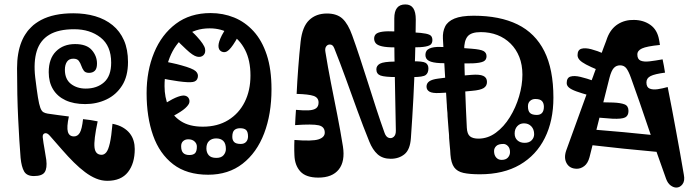

<svg xmlns="http://www.w3.org/2000/svg" viewBox="-20 -777 3120 867"><path d="M73 -64Q67 -137.5 62 -241.8Q57 -346 57 -469Q57 -503.5 62 -533.2Q67 -563 77 -588Q79.5 -594 82.2 -600Q85 -606 88 -611.5Q91 -616.5 93.8 -621Q96.5 -625.5 100 -630Q104.5 -637 110 -643Q115.5 -649 121 -654.5Q125.5 -659 130.5 -663.5Q135.5 -668 141 -671.5Q146.5 -675.5 152.5 -679.2Q158.5 -683 165 -686.5Q194.5 -702 230.8 -709.5Q267 -717 311 -717Q364.5 -717 409.8 -703.8Q455 -690.5 488.2 -663.5Q521.5 -636.5 539.8 -595Q558 -553.5 558 -497Q558 -432.5 531.2 -390.5Q504.5 -348.5 460.5 -327.8Q416.5 -307 365 -307Q313 -307 276 -324.2Q239 -341.5 219.5 -373.8Q200 -406 200 -451Q200 -512.5 233 -545.2Q266 -578 319 -578Q371 -578 394.5 -551Q418 -524 418 -490Q418 -467 408.2 -457.5Q398.5 -448 382 -448Q365.5 -448 358.5 -457.8Q351.5 -467.5 347.2 -480Q343 -492.5 335.8 -502.2Q328.5 -512 311 -512Q291.5 -512 282.2 -498Q273 -484 273 -462Q273 -419.5 300.2 -398.2Q327.5 -377 367 -377Q418 -377 450 -405.5Q482 -434 482 -494Q482 -570 434.2 -607.5Q386.5 -645 315 -645Q244 -645 202.5 -620Q161 -595 146 -546.5Q131 -498 139 -428Q146 -370.5 151.2 -337.8Q156.5 -305 162.2 -290Q168 -275 175.8 -270.5Q183.5 -266 195 -264Q219 -260.5 243.5 -257.2Q268 -254 291 -251Q280.5 -202.5 286.5 -181.8Q292.5 -161 314 -161Q330.5 -161 340.2 -177.2Q350 -193.5 355 -239Q372.5 -237.5 389.2 -234.8Q406 -232 421 -229Q403 -144.5 406.8 -111.2Q410.5 -78 439 -78Q450.5 -78 459.8 -89Q469 -100 476 -130.2Q483 -160.5 488 -218Q516 -212.5 535 -201.2Q554 -190 566 -174.8Q578 -159.5 583.2 -141.5Q588.5 -123.5 588.5 -104Q588.5 -39 557.8 0.2Q527 39.5 464.5 39.5Q438.5 39.5 413.8 29.2Q389 19 364 0.2Q339 -18.5 313.5 -43.8Q288 -69 261.2 -99.8Q234.5 -130.5 205 -164Q192.5 -178.5 182 -175Q171.5 -171.5 173 -157Q176 -131 180.8 -105.5Q185.5 -80 189 -55Q193.5 -17.5 182 0.2Q170.5 18 133 18Q101 18 89 -2.8Q77 -23.5 73 -64ZM115 -14Q104 -13.5 98 -22Q92 -30.5 92 -40Q92 -49 97 -56.2Q102 -63.5 113 -64ZM102 -99Q91.5 -99 86.2 -107.8Q81 -116.5 81 -126Q81 -137.5 87 -146.8Q93 -156 105 -156ZM522 -27Q509.5 -27 502.2 -34Q495 -41 495 -52Q495 -69.5 502.2 -77.2Q509.5 -85 520 -85Q537.5 -85 545.2 -77.8Q553 -70.5 553 -60Q553 -44.5 544.8 -35.8Q536.5 -27 522 -27Z M920 12Q823.5 12 762 -35.2Q700.5 -82.5 671.2 -165.5Q642 -248.5 642 -356Q642 -457 675.8 -539Q709.5 -621 774 -669.5Q838.5 -718 931 -718Q987.5 -718 1037 -698Q1086.5 -678 1124.8 -636.2Q1163 -594.5 1184.5 -529.5Q1206 -464.5 1206 -374Q1206 -262 1172.8 -174.8Q1139.5 -87.5 1075.5 -37.8Q1011.5 12 920 12ZM896 -205Q962.5 -205 1010.8 -234.8Q1059 -264.5 1085 -316.5Q1111 -368.5 1111 -436Q1111 -504.5 1086.5 -552Q1062 -599.5 1020.2 -624.2Q978.5 -649 927 -649Q860.5 -649 815 -612.8Q769.5 -576.5 746.2 -517Q723 -457.5 723 -388Q723 -337.5 740.8 -296Q758.5 -254.5 796.8 -229.8Q835 -205 896 -205ZM1064 -198Q1047.5 -198 1038.2 -189.5Q1029 -181 1029 -159Q1029 -144 1037.5 -135.5Q1046 -127 1067 -127Q1083 -127 1091.5 -136.5Q1100 -146 1100 -161Q1100 -181.5 1091.5 -189.8Q1083 -198 1064 -198ZM956 -152Q936.5 -152 924.2 -140.5Q912 -129 912 -107Q912 -88.5 922.5 -76.2Q933 -64 957 -64Q979 -64 989.5 -76.2Q1000 -88.5 1000 -104Q1000 -129.5 988.2 -140.8Q976.5 -152 956 -152ZM830 -148Q816.5 -148 807.2 -140Q798 -132 798 -117Q798 -95.5 807.5 -86.2Q817 -77 835 -77Q853 -77 861 -85.5Q869 -94 869 -115Q869 -128.5 858.5 -138.2Q848 -148 830 -148ZM1072 -644Q1067.5 -636 1063 -627.2Q1058.5 -618.5 1054 -610Q1031 -568 1014 -551.8Q997 -535.5 979 -545Q966.5 -552 966.5 -569.8Q966.5 -587.5 982 -618Q995 -641.5 1001.2 -651.5Q1007.5 -661.5 1012 -669Q1019 -680.5 1031 -681.5Q1043 -682.5 1054 -677Q1064.5 -672 1070.5 -662.5Q1076.5 -653 1072 -644ZM832 -647Q841 -639 850.5 -630.5Q860 -622 869 -612Q902 -576 905.8 -557.2Q909.5 -538.5 899 -528Q888 -517 869.5 -521.2Q851 -525.5 821 -554Q803 -570.5 792.8 -581Q782.5 -591.5 774 -602Q768 -610.5 772 -622.2Q776 -634 784 -642Q793 -652 806.5 -655.2Q820 -658.5 832 -647ZM716 -501Q737 -496.5 757.5 -492.2Q778 -488 799 -482Q850 -468 863.5 -455.8Q877 -443.5 873 -427Q869.5 -410 851 -406.8Q832.5 -403.5 785 -410Q764 -413 742.5 -416.8Q721 -420.5 700 -425Q686.5 -428 682.5 -442Q678.5 -456 682 -470Q685 -484.5 694.2 -494Q703.5 -503.5 716 -501ZM703 -296Q708.5 -300 714.2 -303.2Q720 -306.5 725 -310Q762 -332.5 783.2 -340Q804.5 -347.5 815.2 -345Q826 -342.5 831 -335Q837 -326.5 835.2 -315.2Q833.5 -304 816.5 -288.5Q799.5 -273 760 -252Q753.5 -248.5 746.2 -244.8Q739 -241 732 -237Q720 -231 709.8 -236.2Q699.5 -241.5 694 -252Q689 -262.5 690 -275.5Q691 -288.5 703 -296ZM1153 -522Q1160.5 -523.5 1166.2 -515.5Q1172 -507.5 1175 -496Q1178 -482 1176.5 -469Q1175 -456 1166 -455Q1164 -455 1161.8 -454.5Q1159.5 -454 1157 -454Q1148 -453.5 1142.2 -463.2Q1136.5 -473 1134 -485Q1132.5 -498 1135.8 -508.8Q1139 -519.5 1148 -521Q1149.5 -521 1150.5 -521.5Q1151.5 -522 1153 -522ZM1135 -289Q1137.5 -286 1139.8 -283.5Q1142 -281 1144 -278Q1149.5 -271.5 1146.8 -264.5Q1144 -257.5 1138 -252Q1132 -247.5 1125 -246.2Q1118 -245 1114 -251Q1111 -255.5 1108 -259.5Q1105 -263.5 1102 -268Q1096 -276.5 1098.5 -283.5Q1101 -290.5 1107 -294Q1113 -298 1121 -297.2Q1129 -296.5 1135 -289Z M1309.5 -76Q1309 -85.5 1308.8 -97.2Q1308.5 -109 1308.8 -121.5Q1309 -134 1309.5 -145Q1390.5 -138.5 1418.5 -147.8Q1446.5 -157 1446.5 -178Q1446.5 -205 1419 -211.2Q1391.5 -217.5 1312.5 -212Q1313.5 -229.5 1314.2 -246.8Q1315 -264 1316.5 -281Q1351.5 -277.5 1374 -278.8Q1396.5 -280 1407.5 -288.2Q1418.5 -296.5 1418.5 -314Q1418.5 -336 1396.5 -343.8Q1374.5 -351.5 1319.5 -353Q1322 -408.5 1326.8 -471.5Q1331.5 -534.5 1337.5 -589Q1345 -656.5 1376 -686.2Q1407 -716 1456.5 -716Q1501.5 -716 1526.8 -692.5Q1552 -669 1570.5 -617Q1587 -571.5 1605 -516.8Q1623 -462 1641.8 -403Q1660.5 -344 1679.2 -286.2Q1698 -228.5 1716.5 -177Q1723 -158.5 1735.5 -154.5Q1748 -150.5 1758 -159.2Q1768 -168 1767.5 -188Q1766.5 -259.5 1764.5 -345.8Q1762.5 -432 1761.2 -521.8Q1760 -611.5 1760.5 -694Q1760.5 -725.5 1772.8 -741.2Q1785 -757 1810.5 -757Q1834.5 -757 1846 -740Q1857.5 -723 1857.5 -689Q1857 -606.5 1854.2 -517.5Q1851.5 -428.5 1846.8 -336.8Q1842 -245 1835.5 -154Q1832 -101.5 1806.8 -80.8Q1781.5 -60 1744.5 -60Q1708 -60 1685.2 -80.2Q1662.5 -100.5 1647.5 -138Q1619.5 -207 1593.2 -279.5Q1567 -352 1541.2 -423Q1515.5 -494 1489.5 -559Q1486 -568 1481.2 -572Q1476.5 -576 1469.5 -576Q1459 -576 1452.8 -567.2Q1446.5 -558.5 1449.5 -542Q1460.5 -473.5 1474.5 -402.5Q1488.5 -331.5 1502.8 -259.5Q1517 -187.5 1528.5 -116Q1539 -48.5 1509.8 -11.8Q1480.5 25 1417.5 25Q1361.5 25 1336.2 -2.8Q1311 -30.5 1309.5 -76ZM1767.5 -635Q1786.5 -634.5 1805.8 -633.2Q1825 -632 1843.5 -631Q1884.5 -629 1903.2 -625Q1922 -621 1927.2 -614Q1932.5 -607 1932.5 -596Q1932.5 -585 1926.8 -577.8Q1921 -570.5 1901.5 -566.8Q1882 -563 1841.5 -563Q1822 -563 1803 -563Q1784 -563 1764.5 -563Q1725.5 -563 1705 -567.8Q1684.5 -572.5 1677 -581.5Q1669.5 -590.5 1669.5 -603Q1669.5 -615 1677.2 -622.8Q1685 -630.5 1706.2 -633.8Q1727.5 -637 1767.5 -635ZM1763.5 -499Q1783 -499 1803 -499.5Q1823 -500 1842.5 -500Q1889 -501 1901.8 -493.2Q1914.5 -485.5 1914.5 -468Q1914.5 -447 1902 -438Q1889.5 -429 1844.5 -429Q1826.5 -429 1808 -429Q1789.5 -429 1771.5 -429Q1717 -429 1698.2 -436Q1679.5 -443 1679.5 -464Q1679.5 -480.5 1695.8 -489.5Q1712 -498.5 1763.5 -499ZM1799.5 -405Q1801 -405 1802.5 -405Q1804 -405 1805.5 -405Q1813.5 -405 1818.5 -400Q1823.5 -395 1826 -387.2Q1828.5 -379.5 1828.5 -371Q1828.5 -362.5 1825.5 -354.5Q1822.5 -346.5 1817 -341.2Q1811.5 -336 1803.5 -336Q1801.5 -336 1799.8 -336Q1798 -336 1795.5 -336Q1784.5 -336 1779 -346Q1773.5 -356 1773.5 -368Q1773.5 -381.5 1780.2 -393.2Q1787 -405 1799.5 -405ZM1401.5 -122Q1407.5 -122 1414 -122Q1420.5 -122 1426.5 -122Q1440 -122 1446.8 -111.5Q1453.5 -101 1453.5 -88Q1453.5 -73 1445.5 -61.5Q1437.5 -50 1421.5 -49Q1415 -49 1408.8 -49Q1402.5 -49 1395.5 -49Q1380.5 -49 1373 -60.8Q1365.5 -72.5 1365.5 -86Q1365.5 -102 1373.8 -112Q1382 -122 1401.5 -122ZM1436.5 -59Q1421 -59 1412.8 -67.5Q1404.5 -76 1404.5 -93Q1404.5 -106 1413.8 -114Q1423 -122 1438.5 -122Q1451.5 -122 1459.5 -114.2Q1467.5 -106.5 1467.5 -92Q1467.5 -75.5 1458.8 -67.2Q1450 -59 1436.5 -59ZM1484.5 -624Q1484.5 -624 1484.5 -624Q1484.5 -624 1484.5 -624Q1484.5 -624 1484.5 -624Q1484.5 -624 1484.5 -624Q1484.5 -624 1484.5 -624Q1484.5 -624 1484.5 -624Q1484.5 -624 1484.5 -624Q1484.5 -624 1484.5 -624ZM1424.5 -671Q1424.5 -671 1424.5 -671Q1424.5 -671 1424.5 -671Q1424.5 -671 1424.5 -671Q1424.5 -671 1424.5 -671Q1424.5 -671 1424.5 -671Q1424.5 -671 1424.5 -671Q1424.5 -671 1424.5 -671Q1424.5 -671 1424.5 -671Z M2014 -79Q2013.5 -89 2012.8 -98.8Q2012 -108.5 2011 -118Q2010.5 -124 2010 -130Q2009.5 -136 2009 -142Q2008.5 -148 2008 -154Q2008 -159.5 2007.8 -165Q2007.5 -170.5 2007 -175.8Q2006.5 -181 2006 -186Q2004.5 -202.5 2003.5 -219Q2002.5 -235.5 2001 -252Q2001 -259.5 2000.5 -267Q2000 -274.5 1999 -282Q1998.5 -287.5 1998.2 -292.8Q1998 -298 1997.8 -303.2Q1997.5 -308.5 1997 -314Q1992.5 -386 1988.2 -458.5Q1984 -531 1980 -603Q1978.5 -634 1990 -657.2Q2001.5 -680.5 2032.2 -693.2Q2063 -706 2119 -706Q2236.5 -706 2316.8 -666.8Q2397 -627.5 2438 -545.8Q2479 -464 2479 -336Q2479 -231.5 2440.2 -153.8Q2401.5 -76 2327.5 -33Q2253.5 10 2147 10Q2101 10 2072.8 3.8Q2044.5 -2.5 2030.8 -21.5Q2017 -40.5 2014 -79ZM2088 -200Q2089.5 -171.5 2102.5 -161.2Q2115.5 -151 2140 -151Q2183 -151 2219.2 -177.8Q2255.5 -204.5 2282.2 -247.8Q2309 -291 2324 -341.8Q2339 -392.5 2339 -440Q2339 -484.5 2325 -519.8Q2311 -555 2285.5 -580.2Q2260 -605.5 2225.8 -618.8Q2191.5 -632 2151 -632Q2107 -632 2091.2 -612.2Q2075.5 -592.5 2076 -551Q2077.5 -463.5 2080.5 -375.8Q2083.5 -288 2088 -200ZM2349 -132Q2370 -132 2381 -143.8Q2392 -155.5 2392 -171Q2392 -193 2379.2 -206.5Q2366.5 -220 2346 -220Q2327.5 -220 2315.8 -207.2Q2304 -194.5 2304 -174Q2304 -154.5 2316.5 -143.2Q2329 -132 2349 -132ZM2245 -55Q2264 -55 2273.5 -65.5Q2283 -76 2283 -90Q2283 -107.5 2273.8 -117.2Q2264.5 -127 2253 -127Q2230.5 -127 2220.8 -117.5Q2211 -108 2211 -95Q2211 -76.5 2220.5 -65.8Q2230 -55 2245 -55ZM2404 -258Q2420 -258 2428 -267.5Q2436 -277 2436 -295Q2436 -311 2427.5 -320.5Q2419 -330 2397 -330Q2383.5 -330 2373.8 -321.5Q2364 -313 2364 -297Q2364 -276 2373.2 -267Q2382.5 -258 2404 -258ZM1967 -565Q2003 -564.5 2044.5 -562Q2086 -559.5 2110 -557Q2150 -554 2163.5 -546.5Q2177 -539 2177 -523Q2177 -506 2162.5 -499.2Q2148 -492.5 2115 -491Q2094.5 -490.5 2067.5 -490.5Q2040.5 -490.5 2014 -491Q1987.5 -491.5 1968 -492Q1933.5 -493.5 1917.2 -502Q1901 -510.5 1901 -529Q1901 -549.5 1919 -557.8Q1937 -566 1967 -565ZM1958 -422Q1992 -426.5 2035.2 -431.8Q2078.5 -437 2109 -439Q2146 -442 2162.5 -434.2Q2179 -426.5 2179 -407Q2179 -388.5 2163.8 -379.2Q2148.5 -370 2113 -367Q2086 -364 2042.8 -361.2Q1999.5 -358.5 1964 -357Q1932.5 -355.5 1919.2 -363.2Q1906 -371 1906 -386Q1906 -401 1918.5 -409.8Q1931 -418.5 1958 -422ZM2137 -65Q2141.5 -62 2145.8 -57.5Q2150 -53 2152 -50Q2155.5 -45.5 2157 -41.5Q2158.5 -37.5 2158.5 -33.5Q2158.5 -22.5 2149.8 -14.8Q2141 -7 2129.5 -6Q2118 -5 2109 -13Q2106 -15.5 2103.2 -19Q2100.5 -22.5 2098 -26Q2095 -30 2093.8 -34.5Q2092.5 -39 2092.5 -42.5Q2092.5 -59 2107.5 -67.2Q2122.5 -75.5 2137 -65Z M2537 -98Q2544 -117.5 2561 -164.2Q2578 -211 2600 -271.8Q2622 -332.5 2644 -393Q2646 -397.5 2647.5 -402Q2649 -406.5 2650.5 -410.8Q2652 -415 2653.5 -419.5Q2656 -425.5 2658.2 -431.8Q2660.5 -438 2662.5 -444Q2668.5 -460 2674 -475.2Q2679.5 -490.5 2684.5 -504.5Q2686.5 -509 2688 -513.2Q2689.5 -517.5 2691 -521.8Q2692.5 -526 2694 -530Q2696.5 -537.5 2699.2 -544.2Q2702 -551 2704 -557.5Q2712 -578.5 2716.8 -591.2Q2721.5 -604 2722 -606Q2738 -647.5 2770 -667.8Q2802 -688 2843 -687Q2886 -686.5 2917 -664.5Q2948 -642.5 2956 -598Q2957 -592 2958.2 -586Q2959.5 -580 2960 -574Q2900 -568 2879 -558.2Q2858 -548.5 2858 -531Q2858 -509.5 2872.8 -503.2Q2887.5 -497 2913.2 -500Q2939 -503 2972 -509Q2975 -494 2978 -479Q2981 -464 2983 -449Q2936.5 -443 2917.8 -433.5Q2899 -424 2899 -405Q2899 -383 2913.5 -377Q2928 -371 2950 -374.2Q2972 -377.5 2995 -384Q3005 -334 3014.5 -284Q3024 -234 3033 -184.5Q3042 -135 3051 -85.8Q3060 -36.5 3068 12Q3073.5 39.5 3062 54.8Q3050.5 70 3034 70Q3021.5 70 3008.5 60.5Q2995.5 51 2988 31Q2947.5 -81 2907.5 -200.2Q2867.5 -319.5 2829 -426Q2818.5 -455.5 2808.2 -468.8Q2798 -482 2780 -482Q2763 -482 2751.8 -470Q2740.5 -458 2732 -425Q2709 -336 2686.5 -244Q2664 -152 2642 -67Q2634.5 -39.5 2618.5 -27.2Q2602.5 -15 2585 -15Q2553 -15 2539 -39.2Q2525 -63.5 2537 -98ZM2638 -251 2657 -314Q2680.5 -315 2703.2 -315Q2726 -315 2749 -314Q2783.5 -312.5 2800.8 -305.5Q2818 -298.5 2818 -276Q2818 -254.5 2803 -246.8Q2788 -239 2745 -241Q2718 -242.5 2691.2 -245.2Q2664.5 -248 2638 -251ZM2648 -122Q2625 -125 2611 -134.5Q2597 -144 2597 -159Q2597 -182.5 2615.2 -188.5Q2633.5 -194.5 2659 -192Q2724.5 -187 2796.2 -180.2Q2868 -173.5 2939 -166L2959 -90Q2875 -97.5 2795.2 -105.8Q2715.5 -114 2648 -122ZM2680 -461Q2646.5 -475 2626.2 -485.8Q2606 -496.5 2597 -506.5Q2588 -516.5 2588 -528Q2588 -551.5 2605 -556.8Q2622 -562 2649.8 -554.8Q2677.5 -547.5 2708.5 -534ZM2645 -345Q2605.5 -356 2582.2 -364.5Q2559 -373 2549 -381.8Q2539 -390.5 2539 -402Q2539 -426 2556 -431.2Q2573 -436.5 2601.2 -429.8Q2629.5 -423 2663 -411ZM2926 -246 2911 -321Q2936.5 -325.5 2952.2 -325.2Q2968 -325 2975 -314.2Q2982 -303.5 2982 -277Q2982 -258.5 2968 -253.5Q2954 -248.5 2926 -246ZM2962 -86 2947 -166Q2973 -171.5 2988.5 -170.5Q3004 -169.5 3011 -157.5Q3018 -145.5 3018 -118Q3018 -98 3004 -92.8Q2990 -87.5 2962 -86Z"/></svg>

Font: Kablammo
Style: Regular
Weight: 400
Designer: Travis Kochel, Lizy Gershenzon, Daria Petrova, Ethan Cohen
Foundry: Vectro Type Foundry
Version: Version 1.002